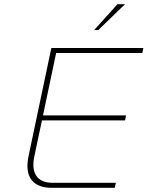

<svg xmlns="http://www.w3.org/2000/svg" viewBox="-20 -900 707 920"><path d="M226 -670 117 -153C96 -55 135 0 228 0H530L535 -24H233C158 -24 127 -70 145 -153L181 -323H579L584 -347H186L249 -646H662L667 -670ZM431 -756H451L579 -880H543Z"/></svg>

Font: LT Wave Mono Thin
Style: Italic
Weight: 100
Designer: Daniel Lyons
Version: Version 2.5 (Glyphs App)